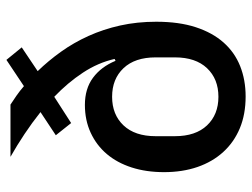

<svg xmlns="http://www.w3.org/2000/svg" viewBox="-116 -678 805 614"><g transform="rotate(-90 287.0 -370.5)"><path d="M443 -704 367 -653Q400 -619 429 -578.5Q458 -538 479.5 -490.5Q501 -443 513 -389Q525 -335 525 -274Q525 -201 507.5 -147.5Q490 -94 458.5 -58.5Q427 -23 383 -5.5Q339 12 286 12Q229 12 184.5 -6.5Q140 -25 108.5 -59.5Q77 -94 60.5 -142Q44 -190 44 -249Q44 -306 59 -352.5Q74 -399 102 -432Q130 -465 170 -483.5Q210 -502 259 -502Q311 -502 346 -476Q381 -450 400 -404L406 -407Q394 -460 362 -508.5Q330 -557 285 -600L201 -546L162 -595L236 -644Q202 -671 166 -695Q130 -719 93 -740H260Q274 -731 289 -720.5Q304 -710 319 -697L403 -753ZM285 -75Q342 -75 376.5 -111.5Q411 -148 411 -214V-276Q411 -342 376.5 -378.5Q342 -415 285 -415Q228 -415 193.5 -378.5Q159 -342 159 -276V-214Q159 -148 193.5 -111.5Q228 -75 285 -75Z"/></g></svg>

Font: IBM Plex Sans Thai Medium
Style: Regular
Weight: 500
Designer: Mike Abbink, Paul van der Laan, Pieter van Rosmalen, Ben Mitchell, Mark Frömberg
Foundry: Bold Monday
Version: Version 1.1